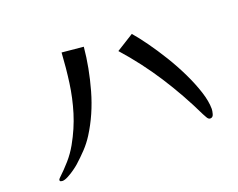

<svg xmlns="http://www.w3.org/2000/svg" viewBox="-100 -852 1199 966"><g transform="rotate(-20 500.0 -369.5)"><path d="M417 -663Q407 -554 375 -440.5Q343 -327 284 -234Q263 -201 236.5 -173Q210 -145 181 -119Q172 -111 154 -98Q136 -85 117 -75Q98 -65 86 -65Q82 -65 77 -66.5Q72 -68 72 -73Q72 -77 74.5 -80Q77 -83 79 -85Q111 -115 139.5 -147.5Q168 -180 190 -219Q231 -292 253.5 -365.5Q276 -439 286.5 -515.5Q297 -592 302 -674ZM915 -149Q915 -139 910.5 -122.5Q906 -106 892 -106Q882 -106 875 -119Q868 -132 864 -139Q806 -260 734 -371.5Q662 -483 573 -583L666 -641Q693 -610 726 -564Q759 -518 792.5 -463.5Q826 -409 853.5 -352Q881 -295 898 -242.5Q915 -190 915 -149Z"/></g></svg>

Font: Kaisei Opti Medium
Style: Regular
Weight: 500
Designer: Font-Kai, 金井和夫
Foundry: KAZUO KANAI
Version: Version 5.003